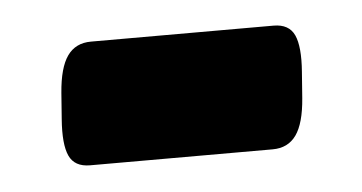

<svg xmlns="http://www.w3.org/2000/svg" viewBox="-27 -364 373 198"><g transform="rotate(-5 160.0 -265.5)"><path d="M60 -202Q44 -202 38.5 -214Q33 -226 35 -252L37 -279Q39 -305 47.5 -317Q56 -329 72 -329H261Q277 -329 282.5 -317Q288 -305 286 -279L284 -252Q282 -226 273.5 -214Q265 -202 249 -202Z"/></g></svg>

Font: Asap Black
Style: Italic
Weight: 900
Italic angle: -6°
Designer: Pablo Cosgaya
Foundry: Omnibus-Type
Version: Version 3.001